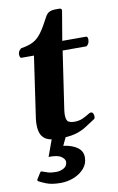

<svg xmlns="http://www.w3.org/2000/svg" viewBox="-98 -706 613 1001"><g transform="rotate(-10 208.5 -205.0)"><path d="M166 13.7Q136.2 13.7 114.3 5.9Q92.3 -2 80.3 -22Q68.4 -42 68.4 -78.6Q68.4 -85.4 68.8 -93Q69.3 -100.6 70.3 -108.9L117.7 -435.5H50.8Q45.9 -436 43.9 -442.4Q42 -448.7 42 -454.6Q42 -465.8 48.8 -475.1Q55.7 -484.4 62 -485.4Q99.6 -491.2 124 -504.2Q148.4 -517.1 168.9 -545.2Q189.5 -573.2 214.8 -622.6Q223.6 -639.6 236.6 -646.5Q249.5 -653.3 271.5 -653.3H291.5Q297.9 -653.3 300.8 -649.4Q303.7 -645.5 302.7 -641.6L276.4 -485.4H402.3Q408.2 -484.9 409.9 -479.7Q411.6 -474.6 411.6 -468.8Q411.6 -456.1 406.2 -447Q400.9 -438 395.5 -435.5H269.5L225.1 -134.8Q223.6 -125.5 222.9 -117.9Q222.2 -110.4 222.2 -103.5Q222.2 -71.8 235.8 -65.4Q249.5 -59.1 264.6 -59.1Q290.5 -59.1 309.1 -67.4Q327.6 -75.7 339.8 -83.7Q352.1 -91.8 358.4 -91.8Q366.2 -91.8 369.9 -84.2Q373.5 -76.7 373.5 -67.9Q373.5 -58.1 367.7 -54.2Q337.9 -34.7 313.5 -19.3Q289.1 -3.9 255.9 4.9Q222.7 13.7 166 13.7ZM140.1 242.7Q92.8 242.7 64 231Q35.2 219.2 24.9 212.9Q20.5 210 23.4 203.1Q25.9 198.7 33 187.7Q40 176.8 43.9 170.4Q47.9 164.6 53.2 166.5Q66.9 171.9 83.7 177Q100.6 182.1 126 182.1Q148.9 182.1 167.7 171.4Q186.5 160.6 186.5 138.2Q186.5 124 167.5 110.6Q148.4 97.2 101.1 98.1L140.1 -9.3H216.8L186.5 54.2Q231.4 60.1 259.3 79.6Q287.1 99.1 287.1 132.3Q287.1 166 265.9 190.7Q244.6 215.3 211.2 229Q177.7 242.7 140.1 242.7Z"/></g></svg>

Font: Gelasio
Style: Bold Italic
Weight: 700
Italic angle: -8.5°
Designer: Eben Sorkin
Foundry: Eben Sorkin
Version: Version 1.008